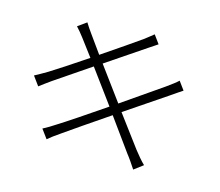

<svg xmlns="http://www.w3.org/2000/svg" viewBox="-86 -882 1172 1022"><g transform="rotate(-10 500.0 -371.0)"><path d="M115 -263 127 -203C149 -209 172 -214 209 -220C260 -229 376 -249 496 -268L537 -54C544 -25 548 3 553 36L614 23C604 -2 596 -35 589 -64L545 -276L809 -318C846 -324 873 -329 890 -331L879 -387C861 -381 838 -376 800 -369L536 -324L491 -548L743 -588C767 -592 792 -596 802 -597L791 -653C778 -650 760 -645 732 -639C686 -630 585 -614 481 -597L459 -714C455 -734 451 -760 449 -778L391 -767C397 -748 403 -727 408 -703L432 -589C333 -573 240 -560 198 -555C166 -552 142 -550 120 -549L132 -488C159 -494 181 -498 207 -503L442 -541L487 -316C365 -296 246 -277 194 -271C171 -267 137 -264 115 -263Z"/></g></svg>

Font: Noto Sans SC Light
Style: Regular
Weight: 300
Designer: Ryoko NISHIZUKA 西塚涼子 (kana, bopomofo & ideographs); Paul D. Hunt (Latin, Greek & Cyrillic); Sandoll Communications 산돌커뮤니
Foundry: Adobe
Version: Version 2.004;hotconv 1.0.118;makeotfexe 2.5.65603